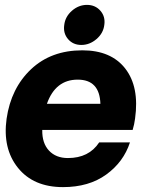

<svg xmlns="http://www.w3.org/2000/svg" viewBox="-20 -761 620 786"><path d="M243 -659Q247 -693 274.5 -717Q302 -741 336 -741Q370 -741 391 -717Q412 -693 407 -659Q403 -625 375 -601Q347 -577 313 -577Q279 -577 258.5 -601Q238 -625 243 -659ZM533 -276Q530 -252 523 -229H153Q152 -175 180.5 -144.5Q209 -114 258 -114Q344 -114 386 -178H512Q486 -98 415 -46.5Q344 5 238 5Q117 5 53.5 -74Q-10 -153 7 -275Q25 -400 107 -477.5Q189 -555 317 -555Q435 -555 493 -480Q551 -405 533 -276ZM298 -435Q207 -435 172 -336H391Q388 -435 298 -435Z"/></svg>

Font: Oakes Grotesk Bold
Style: Italic
Weight: 700
Italic angle: -8°
Designer: Samuel Oakes
Foundry: Samuel Oakes
Version: Version 1.000;PS 001.000;hotconv 1.0.88;makeotf.lib2.5.64775